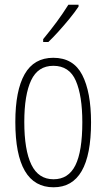

<svg xmlns="http://www.w3.org/2000/svg" viewBox="-20 -784 452 814"><path d="M366 -265Q366 10 207 10Q45 10 45 -267Q45 -400 84.5 -469.5Q124 -539 206 -539Q291 -539 328.5 -466.5Q366 -394 366 -265ZM83 -267Q83 -148 113 -86Q143 -24 207 -24Q270 -24 299.5 -83Q329 -142 329 -266Q329 -378 301.5 -441.5Q274 -505 206 -505Q141 -505 112 -443.5Q83 -382 83 -267ZM313 -756Q297 -732 274.5 -704.5Q252 -677 228 -650.5Q204 -624 185 -606H163V-618Q196 -658 221 -692Q246 -726 270 -764H313Z"/></svg>

Font: Noto Sans Arabic ExtCond ExtLt
Style: Regular
Weight: 200
Width: 2
Designer: Monotype Design Team, Nadine Chahine, Nizar Qandah and Khaled Hosny
Foundry: Monotype Imaging Inc.
Version: Version 2.012; ttfautohint (v1.8.4.7-5d5b)